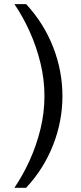

<svg xmlns="http://www.w3.org/2000/svg" viewBox="-20 -755 395 933"><path d="M106.9 -735Q192.7 -642.5 238 -526.7Q283.4 -411 283.4 -287.9Q283.4 -165.9 238 -50.2Q192.7 65.5 106.9 157.5H50Q91.3 96.5 124.3 24Q157.3 -48.6 176.7 -128.1Q196 -207.6 196 -287.9Q196 -368.8 176.7 -448.5Q157.3 -528.3 124.3 -601.4Q91.3 -674.5 50 -735Z"/></svg>

Font: Archivo Variable SemiBold
Style: Regular
Weight: 600
Designer: Hector Gatti
Foundry: Omnibus-Type
Version: Version 2.001